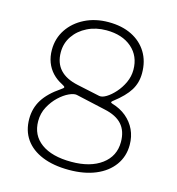

<svg xmlns="http://www.w3.org/2000/svg" viewBox="-112 -849 883 956"><g transform="rotate(15 329.5 -371.0)"><path d="M331 -752Q400 -752 450.5 -727Q501 -702 529 -656.5Q557 -611 557 -549Q557 -500 533 -461Q509 -422 453 -379Q439 -369 452 -365Q496 -352 526.5 -326.5Q557 -301 573.5 -266Q590 -231 590 -188Q590 -129 557.5 -84Q525 -39 466.5 -14.5Q408 10 329 10Q249 10 191.5 -13.5Q134 -37 103.5 -80.5Q73 -124 73 -185Q73 -240 100.5 -284Q128 -328 187 -368Q201 -377 201 -381.5Q201 -386 187 -393Q157 -408 136 -430.5Q115 -453 104 -482Q93 -511 93 -546Q93 -605 124 -651.5Q155 -698 209 -725Q263 -752 331 -752ZM331 -710Q277 -710 233.5 -688.5Q190 -667 164.5 -630Q139 -593 139 -546Q139 -436 263 -410L380 -385Q395 -382 416.5 -395Q438 -408 460 -432.5Q482 -457 496.5 -488.5Q511 -520 511 -554Q511 -625 462 -667.5Q413 -710 331 -710ZM330 -32Q428 -32 486 -75Q544 -118 544 -191Q544 -247 514.5 -280.5Q485 -314 423 -327L271 -361Q256 -364 231 -352.5Q206 -341 180.5 -317Q155 -293 137 -259.5Q119 -226 119 -186Q119 -113 174.5 -72.5Q230 -32 330 -32Z"/></g></svg>

Font: Libre Franklin Thin Thin
Style: Regular
Weight: 250
Version: Version 3.000